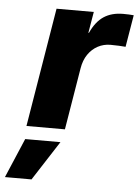

<svg xmlns="http://www.w3.org/2000/svg" viewBox="-122 -567 607 840"><g transform="rotate(5 182.0 -147.0)"><path d="M5.9 0 92.3 -522.5H255.9L240.2 -429.7H242.7Q265.6 -480 300 -502.7Q334.5 -525.4 384.8 -525.4Q397.9 -525.4 409.4 -524.9Q420.9 -524.4 431.2 -523.4L407.7 -382.8Q397.9 -383.8 378.7 -384.8Q359.4 -385.7 341.3 -385.7Q311.5 -385.7 285.9 -372.1Q260.3 -358.4 242.9 -333Q225.6 -307.6 219.7 -271.5L174.8 0ZM-68.4 231 5.4 57.6H160.2L48.3 231Z"/></g></svg>

Font: Inter 28pt ExtraBold
Style: Italic
Weight: 800
Italic angle: -9.3988°
Designer: Rasmus Andersson
Foundry: rsms
Version: Version 4.001;git-66647c0bb